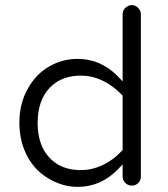

<svg xmlns="http://www.w3.org/2000/svg" viewBox="-20 -729 656 750"><path d="M283.2 1Q375 1 442.4 -69.3L459 -86.9V-39.1Q459 -24.4 469.7 -14.2Q480.5 -3.9 495.1 -3.9Q509.8 -3.9 520 -14.2Q530.3 -24.4 530.3 -39.1V-672.9Q530.3 -687.5 519.5 -698.2Q508.8 -709 495.1 -709Q480.5 -709 469.7 -698.2Q459 -687.5 459 -672.9V-411.1Q440.4 -430.7 438.5 -432.6Q372.1 -499 283.2 -499Q223.6 -499 171.9 -469.2Q120.1 -439.5 88.9 -382.8Q55.7 -325.2 55.7 -250Q55.7 -174.8 87.9 -116.2Q119.1 -59.6 173.8 -29.3Q226.6 1 283.2 1ZM295.9 -64.5Q217.8 -64.5 172.4 -113.8Q127 -163.1 127 -249Q127 -338.9 176.8 -388.7Q221.7 -433.6 295.9 -433.6Q360.4 -433.6 418 -391.6Q438.5 -377 459 -355.5V-142.6Q438.5 -121.1 419.9 -107.4Q360.4 -64.5 295.9 -64.5Z"/></svg>

Font: FakePearl
Style: ExtraLight
Weight: 300
Version: Version 1.2